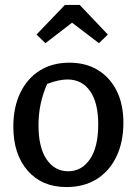

<svg xmlns="http://www.w3.org/2000/svg" viewBox="-20 -748 554 778"><path d="M249 10Q150 10 92 -56.5Q34 -123 34 -235Q34 -313 62 -371.5Q90 -430 141 -462Q192 -494 261 -494Q328 -494 377 -464Q426 -434 453 -379.5Q480 -325 480 -251Q480 -172 451.5 -113Q423 -54 371.5 -22Q320 10 249 10ZM256 -54Q311 -54 344.5 -103Q378 -152 378 -244Q378 -332 345 -379Q312 -426 253 -426Q219 -426 171 -408Q154 -369 145 -328Q136 -287 136 -240Q136 -150 169 -102Q202 -54 256 -54ZM303 -728 417 -608 381 -573 272 -656 164 -573 128 -608 243 -728Z"/></svg>

Font: Piazzolla Medium
Style: Regular
Weight: 500
Designer: Juan Pablo del Peral
Foundry: Huerta Tipografica
Version: Version 1.330